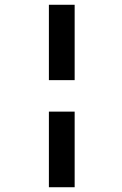

<svg xmlns="http://www.w3.org/2000/svg" viewBox="-20 -686 512 805"><path d="M293 -666V-350H185V-666ZM185 99V-218H293V99Z"/></svg>

Font: XXII Aven Bold
Style: Regular
Weight: 700
Designer: Lecter Johnson
Foundry: Doubletwo Studios
Version: Version 1.001